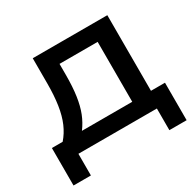

<svg xmlns="http://www.w3.org/2000/svg" viewBox="-182 -910 1308 1282"><g transform="rotate(-30 472.0 -269.0)"><path d="M32 167V-122H115Q152 -164 175.5 -218.5Q199 -273 210 -345.5Q221 -418 221 -511V-705H796V-122H904V167H771V0H166V167ZM263 -121H651V-583H357V-498Q357 -407 347 -338Q337 -269 316.5 -217Q296 -165 263 -121Z"/></g></svg>

Font: Nunito Sans 7pt SemiExpanded
Style: Bold
Weight: 700
Width: 6
Designer: Vernon Adams
Foundry: Vernon Adams
Version: Version 3.101;gftools[0.9.27]